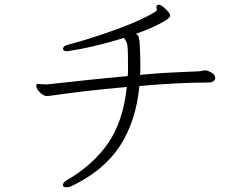

<svg xmlns="http://www.w3.org/2000/svg" viewBox="-20 -740 1040 810"><path d="M851 -443Q857 -442 872.5 -433.5Q888 -425 888 -411Q888 -404 881 -398Q874 -392 863 -392Q794 -392 718.5 -388Q643 -384 568 -377Q554 -229 486 -124.5Q418 -20 282 45Q272 50 260 50Q251 50 247 46Q245 42 245 40Q245 31 262 20Q370 -42 434.5 -133.5Q499 -225 515 -373Q420 -365 337 -355Q254 -345 199 -337Q192 -336 187 -335.5Q182 -335 177 -335Q164 -335 148.5 -350Q133 -365 133 -378Q133 -385 139 -386H143Q148 -386 155 -385Q162 -384 173 -384Q176 -384 180.5 -384Q185 -384 189 -385Q260 -393 345 -402Q430 -411 519 -419Q520 -430 520 -441.5Q520 -453 520 -464Q520 -510 519 -530.5Q518 -551 514.5 -560Q511 -569 503 -580Q451 -564 403 -552Q355 -540 320.5 -533.5Q286 -527 271 -525Q269 -525 267 -524.5Q265 -524 263 -524Q246 -524 246 -534Q246 -546 266 -551Q286 -556 321.5 -566.5Q357 -577 400.5 -591.5Q444 -606 488.5 -622.5Q533 -639 572 -657Q611 -675 636 -691Q638 -693 640 -695Q642 -697 642 -700Q642 -701 641.5 -701.5Q641 -702 641 -703Q640 -705 640 -710Q640 -713 642 -716.5Q644 -720 651 -720Q657 -720 668 -711.5Q679 -703 688.5 -692Q698 -681 698 -674Q698 -666 675.5 -652Q653 -638 620 -623.5Q587 -609 553 -597Q562 -593 565 -584.5Q568 -576 569 -560Q572 -514 572 -470Q572 -459 572 -447Q572 -435 571 -424Q602 -427 626 -429Q650 -431 675.5 -432.5Q701 -434 734.5 -435.5Q768 -437 816 -439Q824 -439 831 -441Q838 -443 846 -443Z"/></svg>

Font: Moon Stars Kai HW Light
Style: Regular
Weight: 300
Designer: GuiWonder
Version: Version 1.101